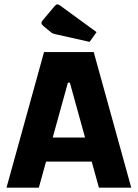

<svg xmlns="http://www.w3.org/2000/svg" viewBox="-20 -865 635 885"><path d="M10 0 183 -625H412L585 0H436L302 -484H293L159 0ZM114 -120V-231H482V-120ZM393 -672 237 -707Q228 -709 223 -711Q218 -713 213 -718L180 -745Q171 -753 171 -759Q171 -765 179 -774L232 -837Q239 -845 245 -845Q249 -845 255 -841L425 -717Z"/></svg>

Font: Changa ExtraLight SemiBold
Style: Regular
Weight: 600
Version: Version 3.002; ttfautohint (v1.8.2)